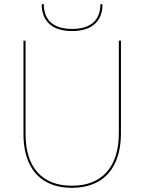

<svg xmlns="http://www.w3.org/2000/svg" viewBox="-20 -891 689 916"><path d="M92 -252V-697H102V-252Q102 -132.5 159 -68.8Q216 -5 323 -5Q431 -5 489 -70.2Q547 -135.5 547 -257V-697H557V-257Q557 -173.5 529.8 -114.8Q502.5 -56 450 -25.5Q397.5 5 323 5Q249.5 5 197.8 -24.8Q146 -54.5 119 -112.2Q92 -170 92 -252ZM179 -871H189Q189 -813.5 223.5 -783.2Q258 -753 324 -753Q390 -753 424.5 -783.2Q459 -813.5 459 -871H469Q469 -809 431.5 -776Q394 -743 324 -743Q253.5 -743 216.2 -776Q179 -809 179 -871Z"/></svg>

Font: HK Grotesk Thin
Style: Regular
Weight: 100
Designer: Alfredo Marco Pradil
Foundry: Hanken Design Co.
Version: Version 3.001